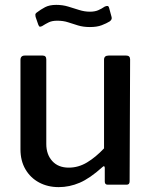

<svg xmlns="http://www.w3.org/2000/svg" viewBox="-20 -758 623 788"><path d="M262 -70Q302 -70 337.5 -91.5Q373 -113 407 -149V-513Q407 -530 426 -530H498Q514 -530 514 -514L512 -14Q512 0 500 0H422Q410 0 410 -13V-69Q410 -74 407.5 -75.5Q405 -77 400 -72Q349 -26 307 -8Q265 10 221 10Q176 10 140.5 -9Q105 -28 84.5 -63Q64 -98 64 -145V-512Q64 -530 82 -530H155Q170 -530 170 -514V-167Q170 -124 194.5 -97Q219 -70 262 -70ZM430 -670Q417 -662 397.5 -654.5Q378 -647 349 -647Q322 -647 300.5 -653.5Q279 -660 259.5 -666.5Q240 -673 215 -673Q194 -673 180.5 -666.5Q167 -660 153 -651Q147 -648 143.5 -648.5Q140 -649 137 -657L126 -689Q125 -694 125 -698Q125 -702 130 -706Q147 -719 165 -728.5Q183 -738 211 -738Q237 -738 260 -731Q283 -724 305 -717Q327 -710 349 -710Q369 -710 383 -716Q397 -722 410 -731Q417 -734 421.5 -733.5Q426 -733 428 -725L438 -688Q441 -678 430 -670Z"/></svg>

Font: Libre Franklin Thin Medium
Style: Regular
Weight: 500
Version: Version 3.000